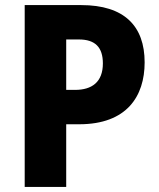

<svg xmlns="http://www.w3.org/2000/svg" viewBox="-20 -734 625 754"><path d="M299 -714H77V0H240V-246H291C478 -246 548 -356 548 -489C548 -632 468 -714 299 -714ZM290 -579C354 -579 384 -548 384 -485C384 -411 340 -381 275 -381H240V-579Z"/></svg>

Font: Noto Sans Gurmukhi UI SemiCondensed ExtraBold
Style: Regular
Weight: 800
Width: 4
Designer: Jelle Bosma - Monotype Design Team
Foundry: Monotype Imaging Inc.
Version: Version 2.004